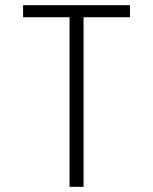

<svg xmlns="http://www.w3.org/2000/svg" viewBox="-20 -720 590 740"><path d="M248 0V-653.5H69V-700H481V-653.5H302V0Z"/></svg>

Font: Trispace SemiCondensed ExtraLight
Style: Regular
Weight: 200
Width: 4
Designer: Tyler Finck
Foundry: Etcetera Type Company
Version: Version 1.210; ttfautohint (v1.8.3)